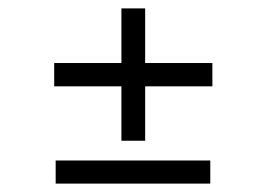

<svg xmlns="http://www.w3.org/2000/svg" viewBox="-20 -533 637 457"><path d="M112.5 -96V-151H480.5V-96ZM485.5 -327.5H325.5V-198H269V-327.5H109V-383H269V-513H325.5V-383H485.5Z"/></svg>

Font: Epilogue
Style: Regular
Weight: 400
Designer: Tyler Finck
Foundry: Etcetera Type Co
Version: Version 2.112